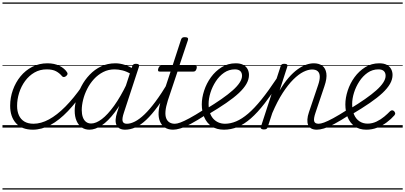

<svg xmlns="http://www.w3.org/2000/svg" viewBox="-20 -1030 3271 1550"><path d="M246 17Q156 17 109 -35.5Q62 -88 62 -176Q62 -242 84 -303.5Q106 -365 145.5 -413.5Q185 -462 240.5 -490.5Q296 -519 363 -519Q419 -519 460 -498.5Q501 -478 521 -447Q527 -438 525 -431Q523 -424 513 -415Q503 -408 494.5 -408Q486 -408 480 -416Q461 -439 433 -454.5Q405 -470 357 -470Q302 -470 258 -444.5Q214 -419 182.5 -376Q151 -333 134.5 -280.5Q118 -228 118 -175Q118 -132 132.5 -99.5Q147 -67 176.5 -49Q206 -31 252 -31Q262 -31 267 -23.5Q272 -16 271 -6.5Q270 3 263.5 10Q257 17 246 17ZM0 490H523V500H0ZM0 -20H523V0H0ZM0 -505H523V-500H0ZM0 -1010H523V-1000H0Z M244 17Q235 17 230.5 10Q226 3 227 -6.5Q228 -16 233.5 -23.5Q239 -31 250 -31Q311 -31 375.5 -66Q440 -101 507.5 -169Q575 -237 644 -336Q650 -344 659 -342Q668 -340 673.5 -332.5Q679 -325 673 -317Q600 -208 529 -133.5Q458 -59 387 -21Q316 17 244 17ZM523 490V500ZM523 -20V0ZM523 -505V-500ZM523 -1010V-1000Z M702 17Q666 17 639.5 -1.5Q613 -20 598 -54.5Q583 -89 583 -136Q583 -180 597 -232Q611 -284 637.5 -334.5Q664 -385 704 -427Q744 -469 796 -494Q848 -519 912 -519Q949 -519 988.5 -506Q1028 -493 1060 -470L1047 -427Q1004 -453 969.5 -461.5Q935 -470 905 -470Q855 -470 813 -448.5Q771 -427 738.5 -391.5Q706 -356 684 -312.5Q662 -269 651 -224.5Q640 -180 640 -141Q640 -109 648.5 -84.5Q657 -60 674 -46.5Q691 -33 716 -33Q755 -33 802 -68.5Q849 -104 901 -176Q953 -248 1005 -356L1021 -318Q964 -199 908 -125Q852 -51 800 -17Q748 17 702 17ZM990 17Q963 17 945.5 7Q928 -3 920 -21.5Q912 -40 913.5 -65Q915 -90 925 -121L1047 -494Q1051 -506 1058 -510.5Q1065 -515 1078 -515Q1095 -515 1100.5 -508Q1106 -501 1101 -489L980 -120Q964 -72 970 -51.5Q976 -31 1004 -31Q1014 -31 1018 -23.5Q1022 -16 1020.5 -7Q1019 2 1011.5 9.5Q1004 17 990 17ZM523 490H1158V500H523ZM523 -20H1158V0H523ZM523 -505H1158V-500H523ZM523 -1010H1158V-1000H523Z M990 17Q980 17 975 9.5Q970 2 971.5 -7Q973 -16 981.5 -23.5Q990 -31 1005 -31Q1034 -31 1069.5 -49Q1105 -67 1146 -106Q1187 -145 1235 -209.5Q1283 -274 1339 -367Q1346 -378 1355 -377Q1364 -376 1368.5 -367.5Q1373 -359 1367 -348Q1307 -244 1256 -174Q1205 -104 1160 -62Q1115 -20 1073 -1.5Q1031 17 990 17ZM1158 490V500ZM1158 -20V0ZM1158 -505V-500ZM1158 -1010V-1000Z M1379 17Q1337 17 1310.5 -1Q1284 -19 1271 -50.5Q1258 -82 1260.5 -125Q1263 -168 1280 -219L1357 -452H1270Q1259 -452 1256.5 -458.5Q1254 -465 1258 -477Q1262 -489 1268 -494.5Q1274 -500 1284 -500H1373L1441 -709Q1445 -721 1451.5 -725.5Q1458 -730 1472 -730Q1489 -730 1495 -724Q1501 -718 1497 -706L1428 -500H1555Q1566 -500 1568 -494Q1570 -488 1567 -476Q1563 -463 1557 -457.5Q1551 -452 1540 -452H1413L1335 -219Q1319 -168 1316 -132.5Q1313 -97 1322 -74.5Q1331 -52 1349 -41.5Q1367 -31 1390 -31Q1400 -31 1405 -23.5Q1410 -16 1409 -7Q1408 2 1400.5 9.5Q1393 17 1379 17ZM1158 490H1546V500H1158ZM1158 -20H1546V0H1158ZM1158 -505H1546V-500H1158ZM1158 -1010H1546V-1000H1158Z M1377 17Q1367 17 1362 9.5Q1357 2 1358.5 -7Q1360 -16 1368.5 -23.5Q1377 -31 1392 -31Q1409 -31 1436.5 -41Q1464 -51 1509.5 -75.5Q1555 -100 1624 -144Q1633 -149 1640 -146Q1647 -143 1651 -135Q1655 -127 1653 -118Q1651 -109 1642 -103Q1569 -56 1519 -29.5Q1469 -3 1435.5 7Q1402 17 1377 17ZM1545 490V500ZM1545 -20V0ZM1545 -505V-500ZM1545 -1010V-1000Z M1642 -149Q1713 -192 1767.5 -230Q1822 -268 1859 -301Q1896 -334 1915 -363.5Q1934 -393 1934 -418Q1934 -443 1919.5 -456.5Q1905 -470 1876 -470Q1828 -470 1789 -443Q1750 -416 1722 -373Q1694 -330 1679 -282Q1664 -234 1664 -191Q1664 -153 1673.5 -123Q1683 -93 1700.5 -73Q1718 -53 1742.5 -42Q1767 -31 1797 -31Q1807 -31 1811 -23.5Q1815 -16 1813 -6.5Q1811 3 1804.5 10Q1798 17 1789 17Q1729 17 1689 -10Q1649 -37 1629 -83.5Q1609 -130 1609 -187Q1609 -240 1628 -298.5Q1647 -357 1683 -406.5Q1719 -456 1769.5 -487.5Q1820 -519 1883 -519Q1921 -519 1944.5 -506Q1968 -493 1979 -471.5Q1990 -450 1990 -425Q1990 -389 1969.5 -353Q1949 -317 1908.5 -279Q1868 -241 1806 -198.5Q1744 -156 1660 -106ZM1546 490H2034V500H1546ZM1546 -20H2034V0H1546ZM1546 -505H2034V-500H1546ZM1546 -1010H2034V-1000H1546Z M1787 17Q1778 17 1773.5 10Q1769 3 1770.5 -7Q1772 -17 1778.5 -24Q1785 -31 1796 -31Q1841 -31 1887 -50.5Q1933 -70 1983 -112.5Q2033 -155 2090 -225.5Q2147 -296 2214 -397Q2220 -405 2228.5 -402Q2237 -399 2242.5 -391Q2248 -383 2243 -375Q2175 -271 2117 -196Q2059 -121 2005 -74Q1951 -27 1898 -5Q1845 17 1787 17ZM2033 490V500ZM2033 -20V0ZM2033 -505V-500ZM2033 -1010V-1000Z M2538 17Q2510 17 2492.5 7Q2475 -3 2467.5 -21.5Q2460 -40 2461.5 -66Q2463 -92 2474 -124L2548 -343Q2562 -384 2561.5 -412Q2561 -440 2545.5 -454.5Q2530 -469 2499 -469Q2468 -469 2429.5 -450Q2391 -431 2348.5 -389Q2306 -347 2262.5 -280Q2219 -213 2178 -117L2141 -4Q2138 6 2131.5 10.5Q2125 15 2110 15Q2098 15 2090 10Q2082 5 2086 -6L2245 -494Q2249 -506 2255 -510.5Q2261 -515 2275 -515Q2291 -515 2297 -509Q2303 -503 2299 -491L2237 -299Q2273 -360 2309.5 -402Q2346 -444 2382 -470Q2418 -496 2451 -507.5Q2484 -519 2513 -519Q2555 -519 2581.5 -499.5Q2608 -480 2614.5 -439Q2621 -398 2599 -334L2528 -123Q2511 -74 2516 -52.5Q2521 -31 2552 -31Q2562 -31 2566 -23.5Q2570 -16 2568.5 -7Q2567 2 2559.5 9.5Q2552 17 2538 17ZM2034 490H2705V500H2034ZM2034 -20H2705V0H2034ZM2034 -505H2705V-500H2034ZM2034 -1010H2705V-1000H2034Z M2537 17Q2527 17 2522 9.5Q2517 2 2518.5 -7Q2520 -16 2528.5 -23.5Q2537 -31 2552 -31Q2569 -31 2596.5 -41Q2624 -51 2669.5 -75.5Q2715 -100 2784 -144Q2793 -149 2800 -146Q2807 -143 2811 -135Q2815 -127 2813 -118Q2811 -109 2802 -103Q2729 -56 2679 -29.5Q2629 -3 2595.5 7Q2562 17 2537 17ZM2705 490V500ZM2705 -20V0ZM2705 -505V-500ZM2705 -1010V-1000Z M2937 17Q2881 17 2843 -10.5Q2805 -38 2786.5 -84.5Q2768 -131 2768 -187Q2768 -240 2787 -298.5Q2806 -357 2842 -406.5Q2878 -456 2928.5 -487.5Q2979 -519 3042 -519Q3080 -519 3103.5 -506Q3127 -493 3138 -471.5Q3149 -450 3149 -425Q3149 -389 3128.5 -353Q3108 -317 3067.5 -279Q3027 -241 2965 -198.5Q2903 -156 2819 -106L2801 -149Q2872 -192 2926.5 -230Q2981 -268 3018 -301Q3055 -334 3074 -363.5Q3093 -393 3093 -418Q3093 -443 3078.5 -456.5Q3064 -470 3035 -470Q2987 -470 2948 -443Q2909 -416 2881 -373Q2853 -330 2838 -282Q2823 -234 2823 -191Q2823 -141 2838 -105.5Q2853 -70 2881.5 -51Q2910 -32 2947 -32Q2985 -32 3019.5 -48.5Q3054 -65 3082 -88.5Q3110 -112 3129 -132Q3138 -140 3146.5 -139.5Q3155 -139 3162 -132Q3168 -125 3170 -117Q3172 -109 3164 -99Q3138 -69 3102.5 -42.5Q3067 -16 3025.5 0.5Q2984 17 2937 17ZM2705 490H3231V500H2705ZM2705 -20H3231V0H2705ZM2705 -505H3231V-500H2705ZM2705 -1010H3231V-1000H2705Z"/></svg>

Font: Playwrite AU TAS Guides
Style: Regular
Weight: 400
Designer: Veronika Burian, José Scaglione
Foundry: TypeTogether
Version: Version 1.003